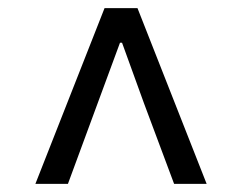

<svg xmlns="http://www.w3.org/2000/svg" viewBox="-20 -769 595 472"><path d="M67 -317H147L220 -515L275 -664H280L334 -515L408 -317H488L318 -749H237Z"/></svg>

Font: Noto Sans CJK TC Regular
Style: Regular
Weight: 400
Designer: Ryoko NISHIZUKA (kana & ideographs); Paul D. Hunt (Latin, Greek & Cyrillic); Wenlong ZHANG (bopomofo); Sandoll Communica
Foundry: Adobe Systems Incorporated
Version: Version 1.001;PS 1.001;hotconv 1.0.78;makeotf.lib2.5.61930